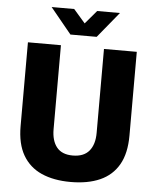

<svg xmlns="http://www.w3.org/2000/svg" viewBox="-59 -929 807 991"><g transform="rotate(5 344.5 -433.5)"><path d="M344 12Q256 12 193 -16Q130 -44 96 -102.5Q62 -161 62 -253V-687H233V-252Q233 -192 260 -158.5Q287 -125 343 -125Q400 -125 428 -158.5Q456 -192 456 -252V-687H626V-253Q626 -161 592.5 -102.5Q559 -44 496 -16Q433 12 344 12ZM168 -879H285L371 -780L319 -779L404 -879H522L413 -746H277Z"/></g></svg>

Font: Archivo SemiCondensed ExtraBold
Style: Regular
Weight: 800
Width: 4
Designer: Hector Gatti
Foundry: Omnibus-Type
Version: Version 2.001